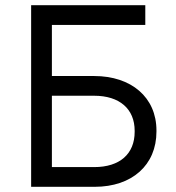

<svg xmlns="http://www.w3.org/2000/svg" viewBox="-20 -720 680 740"><path d="M100 0H345C489 0 583 -84 583 -213V-217C583 -345 486 -427 343 -427H180V-624H540V-700H100ZM180 -76V-351H343C441 -351 499 -300 499 -216V-212C499 -127 442 -76 343 -76Z"/></svg>

Font: Fixel Display Regular
Style: Regular
Weight: 400
Designer: AlfaBravo + MacPaw
Foundry: Kyrylo Tkachov, Marchela Mozhyna, Serhii Makarenko, Maria Weinstein, Zakhar Kryvoshyya
Version: Version 1.211